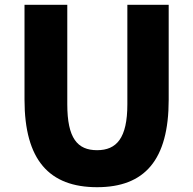

<svg xmlns="http://www.w3.org/2000/svg" viewBox="-20 -765 803 799"><path d="M384 14C582 14 682 -99 682 -350V-745H510V-331C510 -190 465 -140 384 -140C302 -140 260 -190 260 -331V-745H82V-350C82 -99 185 14 384 14Z"/></svg>

Font: ChiuKong Gothic MN Heavy
Style: Regular
Weight: 900
Designer: Ryoko NISHIZUKA 西塚涼子 (kana, bopomofo & ideographs); Paul D. Hunt (Latin, Greek & Cyrillic); Sandoll Communications 산돌커뮤니
Foundry: Adobe
Version: Version 1.300